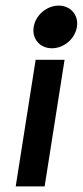

<svg xmlns="http://www.w3.org/2000/svg" viewBox="-20 -664 295 684"><path d="M165 -492C207 -492 247 -525 254 -568C261 -611 231 -644 189 -644C147 -644 107 -611 100 -568C93 -525 123 -492 165 -492ZM139 0 210 -451H107L36 0Z"/></svg>

Font: Charger Pro
Style: BlkNarObl
Weight: 900
Designer: Jasper
Foundry: Cannot Into Space Fonts
Version: Version 1.09